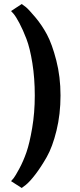

<svg xmlns="http://www.w3.org/2000/svg" viewBox="-20 -752 399 955"><path d="M88 183 35 149Q40 144 48 134Q56 124 76 87Q96 50 111.5 5.5Q127 -39 140 -115Q153 -191 153 -277Q153 -363 141 -438Q129 -513 111.5 -558.5Q94 -604 76.5 -637Q59 -670 47 -684L35 -697L88 -732Q96 -727 109 -716.5Q122 -706 155 -667Q188 -628 213.5 -580.5Q239 -533 260 -451.5Q281 -370 281 -277Q281 -184 261 -102.5Q241 -21 212.5 29Q184 79 156 115.5Q128 152 108 168Z"/></svg>

Font: Arsenal
Style: Bold
Weight: 700
Designer: Andrij Shevchenko
Foundry: Stairsfor
Version: Version 2.001;PS 002.001;hotconv 1.0.88;makeotf.lib2.5.64775